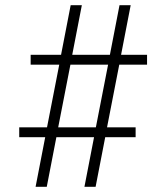

<svg xmlns="http://www.w3.org/2000/svg" viewBox="-20 -737 640 739"><path d="M117 -18 154 -209H54V-247H161L208 -488H98V-526H215L252 -717H295L258 -526H403L440 -717H483L446 -526H546V-488H439L392 -247H502V-209H385L348 -18H305L342 -209H197L160 -18ZM204 -247H349L396 -488H251Z"/></svg>

Font: Zed Sans Extralight Extended
Style: Regular
Weight: 200
Width: 7
Designer: Belleve Invis
Foundry: Belleve Invis
Version: Version 1.0.0; ttfautohint (v1.8.4)